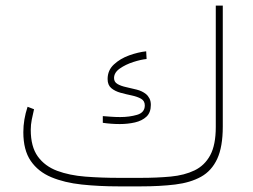

<svg xmlns="http://www.w3.org/2000/svg" viewBox="-20 -663 901 683"><path d="M402.8 -30.3H480Q538.6 -30.3 587.4 -34.9Q636.2 -39.6 672.1 -56.9Q708 -74.2 727.8 -110.8Q747.6 -147.5 747.6 -211.4V-643.1H772.5V-212.9Q772.5 -140.6 752.7 -97.9Q732.9 -55.2 695.1 -34.2Q657.2 -13.2 603 -6.6Q548.8 0 480 0H402.8Q332 0 270.5 -6.6Q209 -13.2 162.4 -32.7Q115.7 -52.2 89.4 -90.6Q63 -128.9 63 -192.9Q63 -237.8 78.1 -283.2L101.1 -274.4Q96.7 -255.9 93 -237.5Q89.4 -219.2 89.4 -201.2Q89.4 -141.1 114.5 -106.4Q139.6 -71.8 183.3 -55.4Q227.1 -39.1 283.7 -34.7Q340.3 -30.3 402.8 -30.3ZM345.7 -250Q358.4 -249 374.8 -247.8Q391.1 -246.6 407.7 -246.6Q440.4 -246.6 467.8 -254.6Q495.1 -262.7 495.1 -288.1Q495.1 -304.2 481.7 -311.8Q468.3 -319.3 448.5 -323.5Q428.7 -327.6 408.9 -333Q389.2 -338.4 376 -349.4Q362.8 -360.4 362.8 -381.8Q362.8 -413.1 385.3 -433.8Q407.7 -454.6 439.7 -466.1Q471.7 -477.5 500 -480.5L501.5 -453.1Q481.4 -451.2 454.1 -442.4Q426.8 -433.6 406.2 -419.2Q385.7 -404.8 385.7 -385.3Q385.7 -371.1 398.2 -364Q410.6 -356.9 429 -353Q447.3 -349.1 466.3 -344.2Q485.4 -339.4 499 -328.6Q506.8 -322.3 511.7 -312.7Q516.6 -303.2 516.6 -290Q516.6 -262.7 501 -248Q485.4 -233.4 460 -227.5Q434.6 -221.7 406.2 -221.7Q376 -221.7 345.7 -226.1Z"/></svg>

Font: Vazirmatn RD UI Thin
Style: Regular
Weight: 100
Designer: Saber Rastikerdar
Foundry: Saber Rastikerdar
Version: Version 33.003